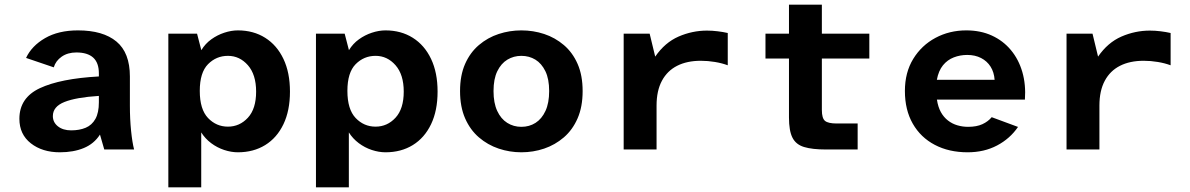

<svg xmlns="http://www.w3.org/2000/svg" viewBox="-20 -640 5096 822"><path d="M236.3 12Q161.2 12 112.1 -26.4Q63 -64.8 63 -131.4Q63 -221.4 150.7 -262.5Q238.4 -303.6 403.3 -312.7V-325.8Q403.3 -371.3 379 -393.4Q354.6 -415.4 306.9 -415.4Q270 -415.4 244.2 -397.5Q218.4 -379.5 210.2 -351.7L91.6 -392Q115.5 -443.4 172.8 -476.7Q230.1 -509.9 313.7 -509.9Q421.1 -509.9 478.6 -462.1Q536.1 -414.3 536.1 -312.4V-187Q536.1 -130.3 541.2 -80.1Q546.3 -29.9 554.1 0H426.4L408 -63.8Q382.6 -24.3 338.7 -6.2Q294.8 12 236.3 12ZM284.6 -81.9Q320.3 -81.9 346.9 -93.1Q373.5 -104.3 388.4 -130.8Q403.3 -157.3 403.3 -202V-229.4Q306.1 -223.3 256.2 -203.5Q206.3 -183.7 206.3 -143Q206.3 -116.3 228 -99.1Q249.7 -81.9 284.6 -81.9Z M700.7 162V-496H823.6L841.9 -425.2Q858.9 -453.2 884.7 -471.7Q910.4 -490.2 940.3 -500Q970.2 -509.9 998.4 -509.9Q1065 -509.9 1115.3 -478.2Q1165.5 -446.6 1193.5 -387.8Q1221.4 -329 1221.4 -247.8Q1221.4 -166.6 1193.5 -108.2Q1165.5 -49.8 1115.3 -18.9Q1065 12 998.4 12Q969.8 12 939.6 2Q909.5 -8 883.9 -27.2Q858.3 -46.5 841.5 -73.1V162ZM955.8 -97.8Q1006 -97.8 1041.3 -136Q1076.5 -174.1 1076.5 -247.8Q1076.5 -320.6 1041.3 -360.8Q1006 -400.9 955.8 -400.9Q905.9 -400.9 870.6 -365.2Q835.3 -329.5 835.3 -250.9Q835.3 -171.9 870.6 -134.8Q905.9 -97.8 955.8 -97.8Z M1332.7 162V-496H1455.6L1473.9 -425.2Q1490.9 -453.2 1516.7 -471.7Q1542.4 -490.2 1572.3 -500Q1602.2 -509.9 1630.4 -509.9Q1697 -509.9 1747.3 -478.2Q1797.5 -446.6 1825.5 -387.8Q1853.4 -329 1853.4 -247.8Q1853.4 -166.6 1825.5 -108.2Q1797.5 -49.8 1747.3 -18.9Q1697 12 1630.4 12Q1601.8 12 1571.6 2Q1541.5 -8 1515.9 -27.2Q1490.3 -46.5 1473.5 -73.1V162ZM1587.8 -97.8Q1638 -97.8 1673.3 -136Q1708.5 -174.1 1708.5 -247.8Q1708.5 -320.6 1673.3 -360.8Q1638 -400.9 1587.8 -400.9Q1537.9 -400.9 1502.6 -365.2Q1467.3 -329.5 1467.3 -250.9Q1467.3 -171.9 1502.6 -134.8Q1537.9 -97.8 1587.8 -97.8Z M2212 12Q2162 12 2114.9 -3.8Q2067.9 -19.6 2030.4 -51.8Q1992.8 -84.1 1971.2 -133.5Q1949.6 -182.9 1949.6 -250.1Q1949.6 -317.3 1971.2 -366.3Q1992.8 -415.3 2030.4 -447.2Q2067.9 -479.1 2114.9 -494.5Q2162 -509.9 2212 -509.9Q2263 -509.9 2309.7 -494.5Q2356.3 -479.1 2393.9 -447.2Q2431.4 -415.3 2452.9 -366.3Q2474.4 -317.3 2474.4 -250.1Q2474.4 -182.9 2452.9 -133.5Q2431.4 -84.1 2393.9 -51.8Q2356.3 -19.6 2309.7 -3.8Q2263 12 2212 12ZM2212 -97Q2246.1 -97 2272.8 -114Q2299.5 -131 2315.3 -165.1Q2331.1 -199.2 2331.1 -250.1Q2331.1 -302 2314.9 -335.2Q2298.7 -368.4 2272.1 -384.7Q2245.4 -400.9 2212 -400.9Q2179.4 -400.9 2152.3 -384.7Q2125.3 -368.4 2109.1 -335.2Q2092.9 -302 2092.9 -250.1Q2092.9 -199.2 2108.7 -165.1Q2124.5 -131 2151.6 -114Q2178.6 -97 2212 -97Z M2650.1 0V-496H2761.3L2785.1 -397.6Q2826.5 -457.9 2885.2 -483.5Q2944 -509 3006.8 -509Q3029.5 -509 3052.6 -506.1Q3075.7 -503.3 3095.7 -498.7V-360.5Q3071.3 -369.6 3041 -374.7Q3010.7 -379.8 2980.5 -379.8Q2921.3 -379.8 2879 -358.3Q2836.6 -336.8 2813.8 -294.1Q2790.9 -251.4 2790.9 -188.3V0Z M3515.9 0Q3457.2 0 3422.5 -10.6Q3387.7 -21.1 3372.8 -50.4Q3357.8 -79.7 3357.8 -137.1V-389.5H3257.2V-496H3357.8V-620H3498.6V-496H3701.8V-389.5H3498.6V-169.4Q3498.6 -133.4 3512.2 -122.4Q3525.8 -111.3 3562.2 -111.3H3651.8V0Z M4122.8 12Q4042.7 12 3982.2 -19.8Q3921.6 -51.5 3887.9 -110.4Q3854.1 -169.3 3854.1 -250.5Q3854.1 -329.7 3889.7 -387.8Q3925.3 -445.9 3985 -477.9Q4044.8 -509.9 4116.9 -509.9Q4178 -509.9 4226.3 -487.8Q4274.6 -465.7 4307.8 -425.8Q4341 -386 4356.8 -332Q4372.5 -277.9 4367.9 -213.5H3991.2Q3995.9 -182.2 4008 -160.2Q4020.2 -138.2 4038.5 -124.1Q4056.8 -109.9 4078.9 -103.5Q4100.9 -97 4124.7 -97Q4161.3 -97 4186 -108.4Q4210.6 -119.9 4225.7 -138.3L4338.4 -96.6Q4304 -46.3 4248.7 -17.2Q4193.4 12 4122.8 12ZM3990.9 -298.4H4238.2Q4235.9 -330.9 4220.9 -354.7Q4205.9 -378.4 4180.2 -391.6Q4154.6 -404.8 4120.8 -404.8Q4090.5 -404.8 4063.4 -394.3Q4036.2 -383.8 4017.1 -360.5Q3998.1 -337.1 3990.9 -298.4Z M4546.1 0V-496H4657.3L4681.1 -397.6Q4722.5 -457.9 4781.2 -483.5Q4840 -509 4902.8 -509Q4925.5 -509 4948.6 -506.1Q4971.7 -503.3 4991.7 -498.7V-360.5Q4967.3 -369.6 4937 -374.7Q4906.7 -379.8 4876.5 -379.8Q4817.3 -379.8 4775 -358.3Q4732.6 -336.8 4709.8 -294.1Q4686.9 -251.4 4686.9 -188.3V0Z"/></svg>

Font: Atkinson Hyperlegible Mono ExtraLight
Style: Regular
Weight: 200
Monospace: yes
Designer: Elliott Scott, Megan Eiswerth, Linus Boman, Theodore Petrosky, Letters from Sweden
Foundry: Applied Design Works, Letters from Sweden
Version: Version 2.001